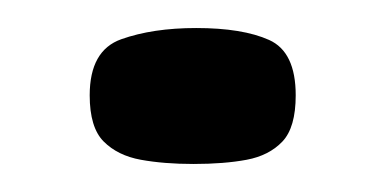

<svg xmlns="http://www.w3.org/2000/svg" viewBox="-20 -302 274 137"><path d="M44 -234Q44 -266 66.5 -274Q89 -282 120 -282Q153 -282 172 -273.5Q191 -265 191 -234Q191 -211 181.5 -201Q172 -191 156 -188Q140 -185 118 -185Q97 -185 80.5 -188Q64 -191 54 -201Q44 -211 44 -234Z"/></svg>

Font: Genos Thin
Style: Bold
Weight: 700
Version: Version 1.010